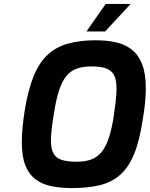

<svg xmlns="http://www.w3.org/2000/svg" viewBox="-20 -951 762 977"><path d="M346 6Q289 6 242 -3.5Q195 -13 161 -38.5Q127 -64 109 -109.5Q91 -155 91 -228Q91 -263 95 -305Q99 -347 106 -390Q123 -494 151 -563Q179 -632 222 -672Q265 -712 325.5 -729Q386 -746 467 -746Q522 -746 568.5 -736Q615 -726 649.5 -699.5Q684 -673 703 -625Q722 -577 722 -501Q722 -469 718 -427Q714 -385 706 -341Q690 -233 661.5 -165Q633 -97 590 -60Q547 -23 487 -8.5Q427 6 346 6ZM370 -128Q414 -128 445.5 -140Q477 -152 498.5 -179.5Q520 -207 534.5 -251.5Q549 -296 559 -361Q565 -402 569 -438.5Q573 -475 573 -499Q573 -547 559 -571Q545 -595 517 -604Q489 -613 445 -613Q403 -613 371.5 -602Q340 -591 318 -564.5Q296 -538 280.5 -491Q265 -444 254 -370Q247 -330 243 -294.5Q239 -259 239 -236Q239 -193 252.5 -169.5Q266 -146 295 -137Q324 -128 370 -128ZM420 -791 518 -931H645L515 -791Z"/></svg>

Font: Exo Thin
Style: Bold Italic
Weight: 700
Italic angle: -9°
Version: Version 2.000